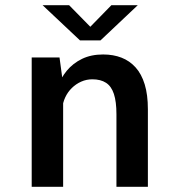

<svg xmlns="http://www.w3.org/2000/svg" viewBox="-20 -722 690 742"><path d="M102.5 0V-500H210L224 -396.5V0ZM430 0V-280.5Q430 -329 420.2 -358.8Q410.5 -388.5 389.8 -402Q369 -415.5 337 -415.5Q314 -415.5 293.8 -406.5Q273.5 -397.5 257.5 -381.8Q241.5 -366 232 -345.5Q222.5 -325 220.5 -302L191 -314Q191 -350 202.8 -385Q214.5 -420 238.2 -448.8Q262 -477.5 297 -494.5Q332 -511.5 378.5 -511.5Q418 -511.5 449.5 -499.2Q481 -487 504 -461.5Q527 -436 539.2 -396Q551.5 -356 551.5 -299.5V0ZM144.5 -702H247L329 -618.5L410.5 -702H512.5L368.5 -566H289Z"/></svg>

Font: Trispace Thin Medium
Style: Regular
Weight: 500
Version: Version 1.210